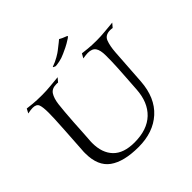

<svg xmlns="http://www.w3.org/2000/svg" viewBox="-214 -1039 1258 1258"><g transform="rotate(-45 415.0 -410.5)"><path d="M376 24Q240 24 169.5 -26.5Q99 -77 99 -194Q99 -201 99 -208Q99 -215 100 -222Q107 -330 111 -394Q115 -458 116.5 -493.5Q118 -529 118 -551Q118 -604 109.5 -626.5Q101 -649 66 -649Q49 -649 20 -643L36 -673Q51 -671 85 -667.5Q119 -664 171 -664Q209 -664 249.5 -668Q290 -672 324 -675L301 -648Q297 -649 293 -649Q289 -649 285 -649Q244 -649 226.5 -621.5Q209 -594 203 -546Q200 -522 196.5 -481Q193 -440 190 -394.5Q187 -349 185 -309Q183 -269 181 -247Q180 -237 179.5 -228Q179 -219 179 -210Q179 -118 228.5 -67Q278 -16 378 -16Q496 -16 561 -78Q626 -140 633 -253Q638 -328 641 -373.5Q644 -419 645.5 -448Q647 -477 647.5 -500Q648 -523 648 -552Q648 -602 632 -625Q616 -648 576 -648Q566 -648 555 -646.5Q544 -645 530 -643L547 -673Q564 -671 596.5 -667.5Q629 -664 677 -664Q713 -664 754.5 -668Q796 -672 830 -675L807 -648Q801 -649 796 -649.5Q791 -650 786 -650Q739 -650 725 -614.5Q711 -579 707 -522L690 -269Q680 -128 596 -52Q512 24 376 24ZM366 -735Q349 -741 349 -744Q349 -744 351 -746Q383 -757 411 -773.5Q439 -790 447 -797Q505 -842 507 -845Q528 -833 543 -828Q562 -821 562 -819Q562 -816 551 -808Q538 -800 521 -789.5Q504 -779 457 -758Q429 -745 403 -740Q377 -735 366 -735Z"/></g></svg>

Font: Luxurious Roman
Style: Regular
Weight: 400
Designer: Robert E. Leuschke
Foundry: Robert E. Leuschke
Version: Version 1.010; ttfautohint (v1.8.3)